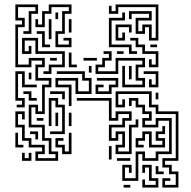

<svg xmlns="http://www.w3.org/2000/svg" viewBox="-20 -696 859 862"><path d="M139 26V-16H169V-34H109V-64H79V-124H49V-196H91V-160H79V-184H61V-136H91V-76H121V-46H181V-4H151V14H229V-4H199V-64H169V-124H109V-226H151V-196H169V-316H199V-334H139V-406H169V-424H121V-394H49V-586H79V-604H49V-676H151V-634H121V-544H85V-556H109V-646H139V-664H61V-616H91V-574H61V-406H109V-436H181V-394H151V-346H211V-304H181V-184H139V-214H121V-136H181V-76H211V-16H241V26ZM229 -484V-556H259V-646H289V-664H211V-634H181V-574H139V-610H151V-586H169V-646H199V-676H301V-634H271V-544H241V-496H289V-514H265V-526H301V-484ZM691 -514H649V-574H631V-544H589V-616H649V-634H571V-610H559V-646H661V-604H601V-556H619V-586H661V-526H679V-664H511V-634H469V-670H481V-646H499V-676H691ZM595 -454H559V-484H469V-616H529V-640H541V-604H481V-496H571V-466H595ZM241 -610H229V-640H241ZM301 -550H289V-610H301ZM211 -520H199V-610H211ZM541 -514H499V-586H571V-550H559V-574H511V-526H529V-550H541ZM205 -484H169V-544H145V-556H181V-496H205ZM691 -394H649V-430H661V-406H679V-454H619V-484H589V-514H565V-526H601V-496H631V-466H691ZM211 -364H175V-376H199V-406H259V-454H139V-514H91V-466H109V-490H121V-454H79V-526H151V-466H271V-394H211ZM685 -484H655V-496H685ZM529 -304V-400H541V-316H619V-334H589V-406H619V-424H511V-364H409V-406H439V-436H469V-454H445V-466H481V-424H451V-394H421V-376H499V-436H631V-394H601V-346H631V-304ZM535 -454H505V-466H535ZM325 -394H289V-460H301V-406H325ZM235 -424H205V-436H235ZM355 -424V-436H415V-424ZM391 -370H379V-400H391ZM571 -340H559V-400H571ZM301 -220H289V-304H229V-346H331V-286H379V-334H349V-364H235V-376H361V-346H391V-274H319V-334H241V-316H301ZM691 -304H649V-340H661V-316H679V-364H625V-376H691ZM91 -214H55V-226H79V-244H49V-376H91V-316H145V-304H79V-364H61V-256H91ZM121 -340H109V-370H121ZM409 -274V-316H445V-304H421V-286H469V-316H499V-334H415V-346H511V-304H481V-274ZM145 -244H109V-274H85V-286H121V-256H145ZM271 -250H259V-274H205V-286H271ZM709 146V104H745V116H721V134H769V86H739V56H709V14H769V-184H679V-214H649V-274H511V-226H529V-250H541V-214H499V-286H661V-226H691V-196H781V26H721V44H751V74H781V146ZM691 -250H679V-280H691ZM529 116V44H571V80H559V56H541V104H589V-16H631V14H679V-16H739V-154H691V-124H619V-166H649V-184H619V-214H589V-244H571V-220H559V-256H601V-226H631V-196H661V-154H631V-136H679V-166H751V-4H691V26H619V-4H601V116ZM499 -4V-46H529V-94H511V-64H469V-136H529V-166H559V-184H511V-154H469V-244H325V-256H481V-166H499V-196H571V-154H541V-124H481V-76H499V-106H541V-34H511V-16H559V-136H589V-160H601V-124H571V-4ZM205 -94V-106H259V-214H229V-244H211V-130H199V-256H241V-226H271V-94ZM301 -130H289V-190H301ZM241 -130H229V-190H241ZM175 -154H145V-166H175ZM625 -34H589V-76H619V-106H661V-46H709V-64H679V-106H709V-130H721V-94H691V-76H721V-34H649V-94H631V-64H601V-46H625ZM151 -70H139V-94H115V-106H151ZM85 -34H49V-100H61V-46H85ZM301 -4H259V-34H229V-76H265V-64H241V-46H271V-16H289V-100H301ZM481 20H469V-40H481ZM121 26H79V-10H91V14H109V-10H121ZM505 26V14H565V26ZM619 146V110H631V134H679V116H649V56H631V80H619V44H661V104H691V146ZM715 86H679V50H691V74H715ZM565 146H535V134H565Z"/></svg>

Font: Rubik Maze
Style: Regular
Weight: 400
Designer: Hubert and Fischer, NaN
Foundry: Hubert and Fischer, NaN
Version: Version 2.200